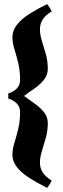

<svg xmlns="http://www.w3.org/2000/svg" viewBox="-20 -833 305 928"><path d="M20 -381Q45 -389 61 -405Q77 -421 77 -446Q77 -492 68 -528.5Q59 -565 49.5 -596Q40 -627 40 -654Q40 -693 76.5 -730Q113 -767 208 -813Q220 -799 230 -778Q198 -759 185.5 -737.5Q173 -716 173 -692Q173 -665 182.5 -635Q192 -605 201.5 -571.5Q211 -538 211 -500Q211 -469 190 -444.5Q169 -420 142 -402Q115 -384 96 -369Q115 -355 142 -336.5Q169 -318 190 -294Q211 -270 211 -238Q211 -201 201.5 -167Q192 -133 182.5 -103Q173 -73 173 -46Q173 -22 185.5 -1Q198 20 230 40Q220 61 208 75Q113 28 76.5 -8.5Q40 -45 40 -84Q40 -112 49.5 -142.5Q59 -173 68 -209.5Q77 -246 77 -292Q77 -317 61 -333Q45 -349 20 -357Z"/></svg>

Font: Alkalami
Style: Regular
Weight: 400
Designer: Becca Hirsbrunner Spalinger
Foundry: SIL International
Version: Version 2.000